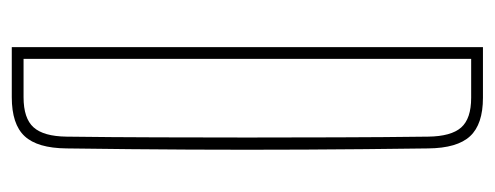

<svg xmlns="http://www.w3.org/2000/svg" viewBox="-277 -563 840 326"><g transform="rotate(90 143.0 -400.0)"><path d="M60 0V-800H146Q191 -800 211.2 -778.2Q231.5 -756.5 232 -707Q233.5 -597 234 -498.2Q234.5 -399.5 234 -301Q233.5 -202.5 232 -93Q231.5 -43.5 211.2 -21.8Q191 0 145 0ZM80 -20H145Q181 -20 196.2 -37Q211.5 -54 212 -93Q213 -170 213.2 -246.8Q213.5 -323.5 213.5 -400Q213.5 -476.5 213.2 -553.2Q213 -630 212 -707Q211.5 -746 196.5 -763Q181.5 -780 146 -780H80Z"/></g></svg>

Font: Big Shoulders Thin
Style: Regular
Weight: 100
Designer: Patric King
Foundry: XO Type Co
Version: Version 2.002